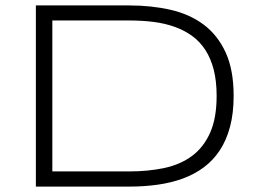

<svg xmlns="http://www.w3.org/2000/svg" viewBox="-20 -691 950 711"><path d="M845.2 -335.9Q845.2 -271.5 831.8 -221.4Q818.4 -171.4 793.9 -134.3Q769.5 -97.2 734.6 -71.3Q699.7 -45.4 657 -29.8Q614.3 -14.2 564.2 -7.1Q514.2 0 459 0H112.8V-670.9H458Q540.5 -670.9 611.3 -654.8Q682.1 -638.7 734.1 -599.9Q786.1 -561 815.7 -496.6Q845.2 -432.1 845.2 -335.9ZM782.2 -335.9Q782.2 -390.6 771.5 -432.6Q760.7 -474.6 740.7 -505.6Q720.7 -536.6 691.9 -557.6Q663.1 -578.6 627 -591.6Q590.8 -604.5 548.3 -609.9Q505.9 -615.2 458 -615.2H173.8V-56.2H458Q529.8 -56.2 589.4 -69.1Q648.9 -82 691.7 -114Q734.4 -146 758.3 -200Q782.2 -253.9 782.2 -335.9Z"/></svg>

Font: Syncopate
Style: Regular
Weight: 300
Width: 7
Designer: Astigmatic (AOETI)
Foundry: Astigmatic (AOETI)
Version: Version 001.000